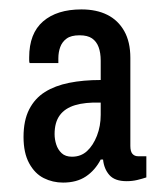

<svg xmlns="http://www.w3.org/2000/svg" viewBox="-20 -718 357 408"><path d="M114 -330Q92 -330 73 -339.5Q54 -349 42 -371Q30 -393 30 -427Q30 -462 42 -485.5Q54 -509 75.5 -522.5Q97 -536 127 -542Q157 -548 194 -548V-589Q194 -606 189.5 -618Q185 -630 175.5 -636.5Q166 -643 149 -643Q131 -643 121.5 -636Q112 -629 108 -618Q104 -607 104 -594V-584H43Q42 -586 42 -589.5Q42 -593 42 -596Q42 -647 71.5 -672.5Q101 -698 153 -698Q185 -698 208 -686.5Q231 -675 244 -652Q257 -629 257 -595V-408Q257 -396 261.5 -391Q266 -386 273 -386H291V-341Q282 -338 271.5 -335.5Q261 -333 249 -333Q224 -333 212.5 -346Q201 -359 199 -379H194Q182 -356 162.5 -343Q143 -330 114 -330ZM133 -385Q152 -385 165 -397Q178 -409 186 -429.5Q194 -450 194 -474V-500Q161 -501 139.5 -494.5Q118 -488 107 -473Q96 -458 96 -433Q96 -422 99.5 -411Q103 -400 111 -392.5Q119 -385 133 -385Z"/></svg>

Font: Archivo Condensed Medium
Style: Regular
Weight: 500
Width: 3
Designer: Hector Gatti
Foundry: Omnibus-Type
Version: Version 2.001